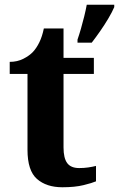

<svg xmlns="http://www.w3.org/2000/svg" viewBox="-20 -780 502 810"><path d="M243 10Q176 10 136 -25Q96 -60 96 -148V-468H21V-519Q53 -519 78.5 -532Q104 -545 119 -561Q134 -577 146 -601.5Q158 -626 165 -660H248V-536H376V-468H248V-158Q248 -113 263.5 -92Q279 -71 314 -71Q334 -71 351.5 -73.5Q369 -76 385 -80V-15Q369 -8 332.5 1Q296 10 243 10ZM307 -613Q314 -633 321.5 -659Q329 -685 335.5 -711.5Q342 -738 346 -760H462V-750Q453 -729 437 -702Q421 -675 402.5 -648.5Q384 -622 367 -600H307Z"/></svg>

Font: Noto Serif Tamil
Style: Italic
Weight: 400
Italic angle: -12°
Designer: Indian Type Foundry, Tom Grace, and the Monotype Design Team
Foundry: Monotype Imaging Inc.
Version: Version 2.003